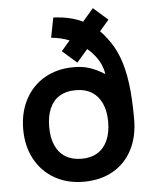

<svg xmlns="http://www.w3.org/2000/svg" viewBox="-55 -829 707 890"><g transform="rotate(-5 298.0 -384.0)"><path d="M298.5 15Q222.5 15 163.8 -18.5Q105 -52 72.5 -112.5Q40 -173 40 -251Q40 -330 72.5 -390.8Q105 -451.5 163.2 -484.8Q221.5 -518 296.5 -518Q297.5 -518 298.5 -518Q300 -518 302 -518Q338 -518 370.8 -507.8Q403.5 -497.5 441.5 -473.5Q435 -521.5 400.5 -563.5Q386 -581.5 368 -596.5L317 -537.5L250 -596.5L290 -643.5Q249.5 -659.5 206 -663L224 -755.5Q300.5 -753 360.5 -724.5L410.5 -783L478 -723.5L434.5 -673Q450.5 -657.5 464.5 -638.5Q498.5 -595.5 518.2 -542.8Q538 -490 547.2 -420.8Q556.5 -351.5 556.5 -254.5Q556.5 -173 525 -112Q493.5 -51 435.2 -18Q377 15 298.5 15ZM298.5 -92Q342 -92 372.8 -111Q403.5 -130 419.5 -166.2Q435.5 -202.5 435.5 -252Q435.5 -301.5 419.2 -337.5Q403 -373.5 372.8 -392.2Q342.5 -411 300.5 -411Q299.5 -411 298.5 -411Q297.5 -411 296 -411Q253 -411 222.8 -392.5Q192.5 -374 176.8 -338.2Q161 -302.5 161 -252Q161 -201 177 -165.2Q193 -129.5 223.8 -110.8Q254.5 -92 298.5 -92Z"/></g></svg>

Font: Vela Sans Bd
Style: Bold
Weight: 700
Designer: Principal design: Mikhail Sharanda - project Manrope.
Design modification: Ravid Balaliev
Foundry: Mikhail Sharanda
Version: Version 1.001